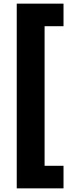

<svg xmlns="http://www.w3.org/2000/svg" viewBox="-20 -819 411 1055"><path d="M329 216V92H225V-675H329V-799H72V216Z"/></svg>

Font: Noto Sans Sinhala SemiCondensed Black
Style: Regular
Weight: 900
Width: 4
Designer: Jelle Bosma - Monotype Design Team
Foundry: Monotype Imaging Inc.
Version: Version 2.006